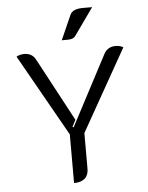

<svg xmlns="http://www.w3.org/2000/svg" viewBox="-61 -978 799 1037"><g transform="rotate(-5 338.0 -460.0)"><path d="M298 -255 48 -698Q55 -703 67 -706Q79 -709 90 -709Q133 -709 152 -673L335 -331L316 -294L322 -291L523 -673Q532 -690 548 -699.5Q564 -709 585 -709Q611 -709 627 -698L377 -255V-61Q377 -27 356.5 -9Q336 9 298 9ZM358 -898Q371 -929 429 -929H478L375 -784Q366 -771 352 -767.5Q338 -764 299 -765Z"/></g></svg>

Font: K2D Light
Style: Regular
Weight: 300
Designer: Katatrad Aksorn Co.,Ltd.
Foundry: Cadson Demak Co.,Ltd.
Version: Version 1.000; ttfautohint (v1.6)